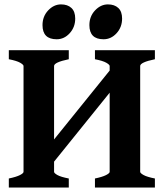

<svg xmlns="http://www.w3.org/2000/svg" viewBox="-20 -840 743 860"><path d="M405.3 0V-40.5Q438.5 -47.4 454.8 -55.7Q471.2 -64 471.2 -70.3V-544.4Q471.2 -550.3 455.8 -559.1Q440.4 -567.9 405.3 -574.7V-615.2H673.8V-574.7Q607.9 -561 607.9 -544.4V-70.3Q607.9 -64.5 623.3 -55.9Q638.7 -47.4 673.8 -40.5V0ZM19.5 0V-40.5Q52.7 -47.4 69.1 -55.7Q85.4 -64 85.4 -70.3V-544.4Q85.4 -550.3 70.1 -559.1Q54.7 -567.9 19.5 -574.7V-615.2H288.1V-574.7Q222.2 -561 222.2 -544.4V-70.3Q222.2 -64.5 237.3 -55.9Q252.4 -47.4 288.1 -40.5V0ZM152.3 -29.3V-128.9L501.5 -561.5V-462.4ZM316.9 -756.8Q316.9 -718.3 292.2 -691.2Q267.6 -664.1 233.9 -664.1Q170.4 -664.1 170.4 -727.5Q170.4 -766.6 195.8 -793.5Q221.2 -820.3 253.4 -820.3Q282.7 -820.3 299.8 -804.4Q316.9 -788.6 316.9 -756.8ZM526.9 -756.8Q526.9 -718.3 502.2 -691.2Q477.5 -664.1 443.8 -664.1Q380.4 -664.1 380.4 -727.5Q380.4 -766.6 405.8 -793.5Q431.2 -820.3 463.4 -820.3Q492.7 -820.3 509.8 -804.4Q526.9 -788.6 526.9 -756.8Z"/></svg>

Font: Gentium Book Plus
Style: Bold
Weight: 700
Designer: Victor Gaultney, Annie Olsen, Iska Routamaa, Becca Hirsbrunner
Foundry: SIL International
Version: Version 6.101